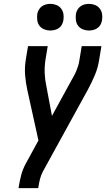

<svg xmlns="http://www.w3.org/2000/svg" viewBox="-20 -974 550 994"><path d="M76 0 77 -7Q82 -38 90 -68.5Q98 -99 114 -128L179 -247L121 -510Q113 -547 110 -585Q107 -623 113 -662L125 -735H227L215 -662Q210 -627 211.5 -593.5Q213 -560 220 -528L249 -374L347 -553Q354 -566 361.5 -579Q369 -592 374.5 -605.5Q380 -619 384.5 -633Q389 -647 391 -662L403 -735H505L493 -662Q487 -623 471 -585Q455 -547 435 -510L202 -86Q192 -67 187 -47Q182 -27 179 -7L178 0ZM440 -816Q424 -816 409 -822Q394 -828 384.5 -840.5Q375 -853 373 -869Q371 -885 373 -902Q375 -913 381 -923.5Q387 -934 396.5 -941Q406 -948 417.5 -951Q429 -954 441 -954Q457 -954 472 -948Q487 -942 496.5 -929.5Q506 -917 508.5 -901Q511 -885 508 -868Q506 -857 500.5 -846.5Q495 -836 485 -829Q475 -822 463.5 -819Q452 -816 440 -816ZM240 -816Q224 -816 209 -822Q194 -828 184.5 -840.5Q175 -853 173 -869Q171 -885 173 -902Q175 -913 181 -923.5Q187 -934 196.5 -941Q206 -948 217.5 -951Q229 -954 241 -954Q257 -954 272 -948Q287 -942 296.5 -929.5Q306 -917 308.5 -901Q311 -885 308 -868Q306 -857 300.5 -846.5Q295 -836 285 -829Q275 -822 263.5 -819Q252 -816 240 -816Z"/></svg>

Font: Iosevka Curly Semibold
Style: Italic
Weight: 600
Italic angle: -9°
Monospace: yes
Designer: Belleve Invis
Foundry: Belleve Invis
Version: Version 22.1.2; ttfautohint (v1.8.4)